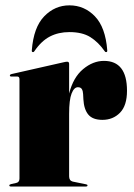

<svg xmlns="http://www.w3.org/2000/svg" viewBox="-20 -680 488 700"><path d="M232 -447V-339Q247 -398 283 -428Q319 -458 359 -458Q443 -458 443 -349Q443 -295 417.5 -269Q392 -243 353.5 -243Q318 -243 302 -262.2Q286 -281.5 284 -318L283 -337Q282.5 -348 278.5 -355Q274.5 -362 264 -362Q250 -362 241 -339Q232 -316 232 -265V-37Q232 -21.5 245 -18L294 -8Q299 -7 299 -4Q299 0 293 0H20Q14 0 14 -4Q14 -7.5 21 -9L39 -13Q51 -15.5 51 -29V-391Q51 -401 43 -401H21Q16 -401 16 -405Q16 -408.5 22 -410L212 -453Q216.5 -454 219.2 -454.5Q222 -455 225 -455Q232 -455 232 -447ZM233 -563Q193 -563 161.8 -546.8Q130.5 -530.5 105.5 -493.5Q103.5 -490 100.5 -490Q95 -490 96 -497Q102.5 -580.5 141.2 -620.5Q180 -660.5 233 -660.5Q287.5 -660.5 326 -620.5Q364.5 -580.5 371 -497Q372 -490 366.5 -490Q363.5 -490 361.5 -493.5Q338.5 -526.5 309.2 -544.8Q280 -563 233 -563Z"/></svg>

Font: Fraunces 144pt S000 Black
Style: Regular
Weight: 900
Version: Version 1.000; ttfautohint (v1.8.3)